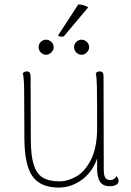

<svg xmlns="http://www.w3.org/2000/svg" viewBox="-20 -834 591 866"><path d="M515 -18Q515 -7 504 -0.5Q493 6 475 6Q445 6 431.5 -13.5Q418 -33 418 -73V-119Q397 -58 349 -23Q301 12 245 12Q164 12 127.5 -37.5Q91 -87 90 -207L89 -417Q89 -480 83 -504Q91 -512 101 -512Q118 -512 118 -490L119 -206Q119 -133 132 -91.5Q145 -50 173 -33Q201 -16 248 -16Q286 -16 325 -38.5Q364 -61 391 -115Q418 -169 418 -257Q418 -407 417 -447Q416 -487 412 -504Q420 -512 430 -512Q447 -512 447 -490L448 -72Q448 -44 454.5 -33Q461 -22 478 -22Q497 -22 505 -40Q515 -29 515 -18ZM154 -621Q154 -635 164 -645Q174 -655 188 -655Q201 -655 211.5 -645Q222 -635 222 -621Q222 -608 211.5 -597.5Q201 -587 188 -587Q174 -587 164 -597.5Q154 -608 154 -621ZM314 -621Q314 -635 324 -645Q334 -655 348 -655Q361 -655 371.5 -645Q382 -635 382 -621Q382 -608 371.5 -597.5Q361 -587 348 -587Q334 -587 324 -597.5Q314 -608 314 -621ZM267 -669H261Q244 -669 242 -674L333 -814Q360 -813 378 -801Z"/></svg>

Font: Arima Madurai Thin
Style: Regular
Weight: 250
Designer: Joana Correia and Natanael Gama
Foundry: NDISCOVER
Version: Version 1.019; ttfautohint (v1.5) -l 7 -r 28 -G 50 -x 13 -D 